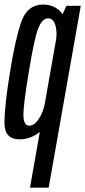

<svg xmlns="http://www.w3.org/2000/svg" viewBox="-25 -624 384 864"><path d="M110 220.5H194L338.5 -598H273.5L241 -523ZM63 3Q113.5 3 156.8 -32.2Q200 -67.5 210.5 -123L178 -163Q170 -120 149.8 -89.2Q129.5 -58.5 106 -58.5Q82 -58.5 80.5 -102.5Q79 -146.5 104 -296.5Q129 -451 147 -496.2Q165 -541.5 191.5 -541.5Q214.5 -541.5 224 -511Q233.5 -480.5 226.5 -438L271.5 -477Q282 -532 250.8 -567.8Q219.5 -603.5 169.5 -603.5Q98.5 -603.5 71.2 -526.8Q44 -450 19.5 -296.5Q-4.5 -148 -5 -72.5Q-5.5 3 63 3Z"/></svg>

Font: Anybody ExtraCondensed
Style: Italic
Weight: 400
Width: 2
Italic angle: -10°
Version: Version 1.113;gftools[0.9.25]